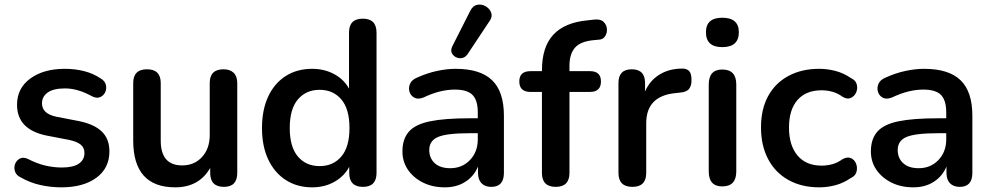

<svg xmlns="http://www.w3.org/2000/svg" viewBox="-20 -793 4252 823"><path d="M243 10Q197 10 152.5 0Q108 -10 70 -32Q50 -41 44.5 -57.5Q39 -74 44.5 -89.5Q50 -105 64.5 -113Q79 -121 99 -112Q140 -91 175.5 -83Q211 -75 245 -75Q294 -75 318 -91.5Q342 -108 342 -137Q342 -160 326 -173Q310 -186 278 -193L179 -212Q53 -238 53 -344Q53 -415 110 -456.5Q167 -498 258 -498Q302 -498 341 -488Q380 -478 411 -457Q429 -447 433.5 -430.5Q438 -414 431.5 -399Q425 -384 410 -377Q395 -370 375 -380Q314 -414 259 -414Q209 -414 184.5 -396.5Q160 -379 160 -350Q160 -306 220 -293L318 -274Q383 -261 416 -229.5Q449 -198 449 -144Q449 -72 393 -31Q337 10 243 10Z M731 10Q551 10 551 -191V-437Q551 -496 610 -496Q669 -496 669 -437V-190Q669 -84 761 -84Q813 -84 846 -120Q879 -156 879 -214V-437Q879 -496 938 -496Q966 -496 981.5 -481Q997 -466 997 -437V-52Q997 8 940 8Q881 8 881 -52V-73Q833 10 731 10Z M1350 -81Q1408 -81 1443 -122Q1478 -163 1478 -244Q1478 -326 1443 -367Q1408 -408 1350 -408Q1292 -408 1257 -367Q1222 -326 1222 -244Q1222 -163 1257 -122Q1292 -81 1350 -81ZM1318 10Q1254 10 1205.5 -21Q1157 -52 1130 -109Q1103 -166 1103 -244Q1103 -322 1129.5 -379Q1156 -436 1204.5 -467Q1253 -498 1318 -498Q1371 -498 1413 -475Q1455 -452 1476 -413V-653Q1476 -713 1535 -713Q1594 -713 1594 -653V-52Q1594 8 1536 8Q1477 8 1477 -52V-78Q1456 -38 1414 -14Q1372 10 1318 10Z M1983 -559Q1970 -542 1950.5 -543.5Q1931 -545 1920 -560Q1909 -575 1919 -595L1996 -747Q2007 -769 2026 -772.5Q2045 -776 2062 -766Q2079 -756 2085.5 -738.5Q2092 -721 2078 -702ZM1887 10Q1834 10 1793 -10.5Q1752 -31 1728.5 -65.5Q1705 -100 1705 -144Q1705 -197 1732.5 -228.5Q1760 -260 1823 -273Q1886 -286 1993 -286H2028V-311Q2028 -363 2005.5 -386Q1983 -409 1930 -409Q1899 -409 1866 -401Q1833 -393 1795 -375Q1772 -366 1756.5 -374Q1741 -382 1735.5 -399Q1730 -416 1737.5 -433.5Q1745 -451 1767 -460Q1811 -480 1853.5 -489Q1896 -498 1933 -498Q2039 -498 2089.5 -449Q2140 -400 2140 -297V-52Q2140 8 2086 8Q2059 8 2044 -7.5Q2029 -23 2029 -52V-79Q2012 -38 1975 -14Q1938 10 1887 10ZM2028 -222H1994Q1896 -222 1858 -206Q1820 -190 1820 -150Q1820 -115 1843.5 -93.5Q1867 -72 1910 -72Q1961 -72 1994.5 -107Q2028 -142 2028 -196Z M2362 8Q2303 8 2303 -52V-399H2254Q2206 -399 2206 -444Q2206 -488 2254 -488H2303V-491Q2303 -592 2352 -644.5Q2401 -697 2500 -706L2527 -709Q2554 -712 2567 -699.5Q2580 -687 2581.5 -669.5Q2583 -652 2574 -638Q2565 -624 2548 -623L2526 -621Q2469 -616 2445 -589Q2421 -562 2421 -511V-488H2509Q2556 -488 2556 -444Q2556 -399 2509 -399H2421V-52Q2421 8 2362 8Z M2691 8Q2631 8 2631 -52V-437Q2631 -496 2688 -496Q2745 -496 2745 -437V-401Q2765 -447 2805.5 -472.5Q2846 -498 2901 -499Q2922 -500 2933 -489.5Q2944 -479 2944 -451Q2945 -427 2934 -412.5Q2923 -398 2894 -396L2876 -394Q2750 -382 2750 -265V-52Q2750 8 2691 8Z M3076 6Q3018 6 3018 -58V-431Q3018 -495 3076 -495Q3136 -495 3136 -431V-58Q3136 6 3076 6ZM3076 -591Q3006 -591 3006 -655Q3006 -717 3076 -717Q3147 -717 3147 -655Q3147 -591 3076 -591Z M3492 10Q3416 10 3359.5 -21.5Q3303 -53 3272.5 -111Q3242 -169 3242 -247Q3242 -325 3272.5 -381Q3303 -437 3359.5 -467.5Q3416 -498 3492 -498Q3526 -498 3561 -489Q3596 -480 3628 -458Q3648 -449 3652.5 -431Q3657 -413 3650 -397Q3643 -381 3627.5 -373.5Q3612 -366 3592 -378Q3570 -394 3547 -400Q3524 -406 3502 -406Q3435 -406 3398.5 -364.5Q3362 -323 3362 -246Q3362 -170 3398.5 -126.5Q3435 -83 3502 -83Q3524 -83 3547 -89Q3570 -95 3592 -111Q3613 -122 3628 -115Q3643 -108 3649.5 -91.5Q3656 -75 3651.5 -57Q3647 -39 3627 -30Q3595 -8 3560.5 1Q3526 10 3492 10Z M3895 10Q3842 10 3801 -10.5Q3760 -31 3736.5 -65.5Q3713 -100 3713 -144Q3713 -197 3740.5 -228.5Q3768 -260 3831 -273Q3894 -286 4001 -286H4036V-311Q4036 -363 4013.5 -386Q3991 -409 3938 -409Q3907 -409 3874 -401Q3841 -393 3803 -375Q3780 -366 3764.5 -374Q3749 -382 3743.5 -399Q3738 -416 3745.5 -433.5Q3753 -451 3775 -460Q3819 -480 3861.5 -489Q3904 -498 3941 -498Q4047 -498 4097.5 -449Q4148 -400 4148 -297V-52Q4148 8 4094 8Q4067 8 4052 -7.5Q4037 -23 4037 -52V-79Q4020 -38 3983 -14Q3946 10 3895 10ZM4036 -222H4002Q3904 -222 3866 -206Q3828 -190 3828 -150Q3828 -115 3851.5 -93.5Q3875 -72 3918 -72Q3969 -72 4002.5 -107Q4036 -142 4036 -196Z"/></svg>

Font: Chiron GoRound TC M
Style: Regular
Weight: 500
Designer: Ryoko NISHIZUKA 西塚涼子 (kana, bopomofo & ideographs); Paul D. Hunt (Latin, Greek & Cyrillic); Sandoll Communications 산돌커뮤니
Foundry: Adobe
Version: Version 1.000;hotconv 1.1.1;makeotfexe 2.6.0